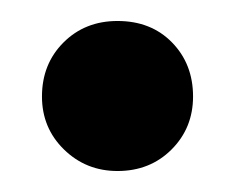

<svg xmlns="http://www.w3.org/2000/svg" viewBox="-20 -153 224 183"><path d="M92 10Q62 10 41 -10.5Q20 -31 20 -61Q20 -92 40.5 -112.5Q61 -133 92 -133Q124 -133 144 -112.5Q164 -92 164 -61Q164 -31 143.5 -10.5Q123 10 92 10Z"/></svg>

Font: Alata
Style: Regular
Weight: 400
Designer: Spyros Zevelakis, Eben Sorkin
Foundry: Spyros Zevelakis
Version: Version 1.005; ttfautohint (v1.8.4.7-5d5b)